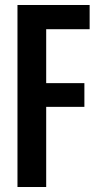

<svg xmlns="http://www.w3.org/2000/svg" viewBox="-20 -749 406 769"><path d="M50 0V-729H339V-632H165V0ZM150 -321V-416H318V-321Z"/></svg>

Font: Hubot Sans Condensed SemiBold
Style: Regular
Weight: 600
Width: 3
Designer: Deni Anggara
Foundry: GitHub, Inc., Subsidiary of Microsoft Corporation
Version: Version 2.000